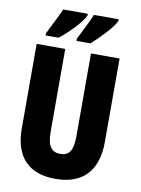

<svg xmlns="http://www.w3.org/2000/svg" viewBox="-100 -996 785 1072"><g transform="rotate(10 292.0 -459.5)"><path d="M484 -919V-929H344C334 -903 308 -851 273 -782V-769H352C397 -809 467 -880 484 -919ZM309 -919V-929H170C158 -903 134 -852 98 -782V-769H171C227 -813 290 -878 309 -919ZM527 -241V-714H365V-245C365 -162 343 -132 292 -132C244 -132 219 -163 219 -244V-714H57V-237C57 -71 140 10 290 10C444 10 527 -76 527 -241Z"/></g></svg>

Font: Noto Sans Bengali ExtraCondensed ExtraBold
Style: Regular
Weight: 800
Width: 2
Designer: Joana Ranito - Universal Thirst; Jelle Bosma - Monotype Design Team
Foundry: Universal Thirst ehf.
Version: Version 3.000